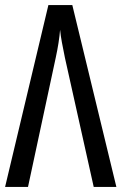

<svg xmlns="http://www.w3.org/2000/svg" viewBox="-20 -734 477 754"><path d="M264 -714H170L0 0H90L199 -508Q212 -568 216 -617Q218 -595 223 -568Q228 -541 235 -507L348 0H437Z"/></svg>

Font: Noto Sans Display Condensed
Style: Regular
Weight: 400
Width: 3
Designer: Monotype Design Team
Foundry: Monotype Imaging Inc.
Version: Version 1.900